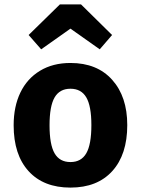

<svg xmlns="http://www.w3.org/2000/svg" viewBox="-20 -835 640 872"><path d="M558 -267Q558 -133 490 -58Q422 17 300 17Q178 17 110 -57.5Q42 -132 42 -266Q42 -351 72.5 -414.5Q103 -478 161.5 -513.5Q220 -549 300 -549Q421 -549 489.5 -472.5Q558 -396 558 -267ZM205 -266Q205 -178 228 -138.5Q251 -99 300 -99Q349 -99 372 -139Q395 -179 395 -267Q395 -353 372 -392.5Q349 -432 300 -432Q251 -432 228 -392.5Q205 -353 205 -266ZM110 -676 252 -815H348L489 -676L433 -611L300 -705L167 -611Z"/></svg>

Font: Fira Mono
Style: Bold
Weight: 700
Monospace: yes
Designer: Carrois Corporate & Edenspiekermann AG
Foundry: Carrois Corporate GbR & Edenspiekermann AG
Version: Version 3.206